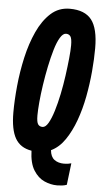

<svg xmlns="http://www.w3.org/2000/svg" viewBox="-59 -747 509 951"><g transform="rotate(5 195.5 -271.5)"><path d="M262 167Q230 167 198.5 153Q167 139 145 104Q123 69 121 7Q65 -2 40 -45.5Q15 -89 15 -174Q15 -234 22 -306Q29 -378 45 -449Q61 -520 88 -579Q115 -638 154.5 -674Q194 -710 249 -710Q324 -710 357.5 -667Q391 -624 391 -526Q391 -473 385.5 -410.5Q380 -348 368 -284.5Q356 -221 335.5 -164.5Q315 -108 286 -65.5Q257 -23 217 -4Q220 29 239 43Q258 57 287 57Q307 57 323 52L310 160Q299 164 286.5 165.5Q274 167 262 167ZM165 -115Q180 -115 193.5 -138Q207 -161 219 -200Q231 -239 240.5 -285Q250 -331 256.5 -378Q263 -425 267 -465Q271 -505 271 -530Q271 -563 263.5 -574Q256 -585 241 -585Q226 -585 212 -562Q198 -539 186.5 -500Q175 -461 165.5 -415Q156 -369 149 -322Q142 -275 138.5 -235Q135 -195 135 -170Q135 -137 142.5 -126Q150 -115 165 -115Z"/></g></svg>

Font: Georama ExtraCondensed
Style: Bold Italic
Weight: 700
Width: 2
Italic angle: -9°
Designer: Jean-Baptiste Levee
Foundry: Production Type
Version: Version 1.000